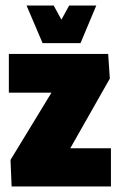

<svg xmlns="http://www.w3.org/2000/svg" viewBox="-20 -674 433 694"><path d="M381 0V-138H234L377 -390L371 -479H12V-339H166L18 -96L22 0ZM134 -518H271L328 -654H230L202 -603L174 -654H76Z"/></svg>

Font: Passion One
Style: Regular
Weight: 400
Designer: Alejandro Lo Celso
Foundry: Fontstage
Version: Version 1.001